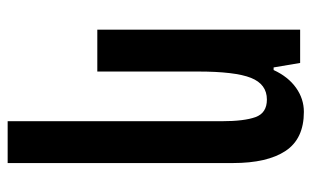

<svg xmlns="http://www.w3.org/2000/svg" viewBox="-180 -414 833 514"><g transform="rotate(90 237.0 -156.5)"><path d="M304 240V-333Q304 -393 293 -423.5Q282 -454 246 -454Q205 -454 188 -411.5Q171 -369 171 -269V0H59V-543H148L160 -472H167Q185 -511 214.5 -532Q244 -553 279 -553Q351 -553 383.5 -504Q416 -455 416 -363V240Z"/></g></svg>

Font: Noto Sans ExtraCondensed SemiBold
Style: Regular
Weight: 600
Width: 2
Designer: Monotype Design Team
Foundry: Monotype Imaging Inc.
Version: Version 2.013; ttfautohint (v1.8.4.7-5d5b)